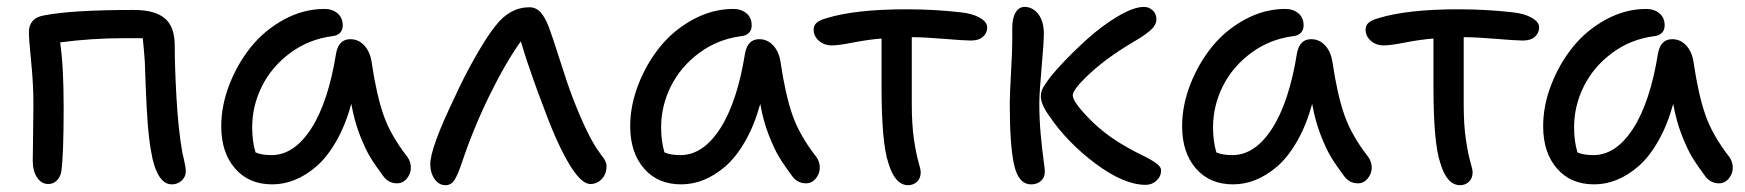

<svg xmlns="http://www.w3.org/2000/svg" viewBox="-20 -526 5072 558"><path d="M479 9.8Q457 9.8 441.9 -15.1Q426.8 -40 419.9 -82Q413.1 -118.2 409.4 -165.5Q405.8 -212.9 403.3 -278.6Q400.9 -344.2 400.9 -346.2Q398.4 -380.9 395 -415H339.8Q245.6 -415 154.8 -402.8Q165 -334 165 -214.8Q165 -74.7 158.2 -27.8Q155.3 -11.2 145 -1.2Q134.8 8.8 120.1 8.8Q100.6 8.8 87.9 -10Q75.2 -28.8 75.2 -58.1Q75.2 -78.6 76.2 -138.7Q77.1 -198.7 77.1 -225.1Q77.1 -281.2 70.6 -346.2Q64 -411.1 64 -433.1Q64 -452.6 75 -465.1Q85.9 -477.5 106.9 -481Q187.5 -497.1 369.1 -497.1Q429.2 -497.1 458.5 -473.1Q487.8 -449.2 487.8 -393.1Q487.8 -333 492.9 -241.9Q498 -150.9 509.8 -83Q511.2 -76.7 514.2 -64Q517.1 -51.3 518.6 -42.7Q520 -34.2 520 -27.8Q520 -12.7 508.3 -1.5Q496.6 9.8 479 9.8Z M771 9.8Q703.1 9.8 663.1 -36.4Q623 -82.5 623 -159.2Q623 -219.2 646.7 -280.3Q670.4 -341.3 709.7 -389.9Q749 -438.5 805.4 -469.2Q861.8 -500 922.9 -500Q945.8 -500 960.9 -487.3Q976.1 -474.6 976.1 -452.1Q976.1 -439 968.3 -430.7Q960.4 -422.4 945.8 -420.9Q877.4 -412.1 823.5 -372.1Q769.5 -332 741.2 -275.1Q712.9 -218.3 712.9 -155.8Q712.9 -115.2 722.7 -83Q740.2 -75.2 769 -75.2Q834.5 -75.2 884.3 -152.1Q934.1 -229 957 -372.1Q964.8 -412.1 998 -412.1Q1022 -412.1 1038.8 -393.8Q1055.7 -375.5 1060.1 -345.2Q1074.2 -249.5 1095 -190.7Q1115.7 -131.8 1164.1 -69.8Q1174.3 -55.2 1174.1 -38.1Q1173.8 -21 1162.4 -7.1Q1150.9 6.8 1133.8 6.8Q1109.4 6.8 1093.8 -14.2Q1069.8 -46.4 1055.4 -70.3Q1041 -94.2 1025.4 -134.5Q1009.8 -174.8 1001 -224.1Q983.9 -162.1 957.3 -115.7Q930.7 -69.3 899.9 -42.7Q869.1 -16.1 836.9 -3.2Q804.7 9.8 771 9.8Z M1274.9 12.2Q1255.4 12.2 1242.9 -5.9Q1230.5 -23.9 1230.5 -48.8Q1230.5 -96.2 1301.8 -244.1Q1329.6 -305.2 1363 -363.5Q1396.5 -421.9 1419.4 -450.2Q1461.4 -504.9 1518.6 -504.9Q1537.6 -504.9 1550.8 -490.5Q1564 -476.1 1574.7 -448.2Q1584.5 -422.9 1607.2 -351.3Q1629.9 -279.8 1643.6 -244.1Q1687 -131.3 1720.7 -85Q1722.2 -82.5 1725.8 -77.6Q1729.5 -72.8 1731 -71Q1732.4 -69.3 1734.9 -65.4Q1737.3 -61.5 1738.3 -59.6Q1739.3 -57.6 1740.5 -54.4Q1741.7 -51.3 1742.2 -48.6Q1742.7 -45.9 1742.7 -43Q1742.7 -20.5 1729 -5.9Q1715.3 8.8 1695.8 8.8Q1654.8 8.8 1593.8 -128.9Q1574.2 -173.8 1542.2 -261.2Q1510.3 -348.6 1493.7 -405.8Q1449.7 -344.7 1402.3 -248Q1355 -151.4 1320.8 -48.8Q1310.5 -18.1 1300.8 -2.9Q1291 12.2 1274.9 12.2Z M1959.5 9.8Q1891.6 9.8 1851.6 -36.4Q1811.5 -82.5 1811.5 -159.2Q1811.5 -219.2 1835.2 -280.3Q1858.9 -341.3 1898.2 -389.9Q1937.5 -438.5 1993.9 -469.2Q2050.3 -500 2111.3 -500Q2134.3 -500 2149.4 -487.3Q2164.6 -474.6 2164.6 -452.1Q2164.6 -439 2156.7 -430.7Q2148.9 -422.4 2134.3 -420.9Q2065.9 -412.1 2012 -372.1Q1958 -332 1929.7 -275.1Q1901.4 -218.3 1901.4 -155.8Q1901.4 -115.2 1911.1 -83Q1928.7 -75.2 1957.5 -75.2Q2022.9 -75.2 2072.8 -152.1Q2122.6 -229 2145.5 -372.1Q2153.3 -412.1 2186.5 -412.1Q2210.4 -412.1 2227.3 -393.8Q2244.1 -375.5 2248.5 -345.2Q2262.7 -249.5 2283.4 -190.7Q2304.2 -131.8 2352.5 -69.8Q2362.8 -55.2 2362.5 -38.1Q2362.3 -21 2350.8 -7.1Q2339.4 6.8 2322.3 6.8Q2297.9 6.8 2282.2 -14.2Q2258.3 -46.4 2243.9 -70.3Q2229.5 -94.2 2213.9 -134.5Q2198.2 -174.8 2189.5 -224.1Q2172.4 -162.1 2145.8 -115.7Q2119.1 -69.3 2088.4 -42.7Q2057.6 -16.1 2025.4 -3.2Q1993.2 9.8 1959.5 9.8Z M2619.1 12.2Q2581.1 12.2 2562 -51.8Q2542 -109.9 2542 -273.9V-414.1Q2504.4 -411.1 2460.4 -402.6Q2416.5 -394 2397.9 -394Q2375 -394 2359.9 -407.5Q2344.7 -420.9 2344.7 -439.9Q2344.7 -451.7 2353 -459.5Q2361.3 -467.3 2381.8 -473.1Q2465.8 -499 2614.7 -499Q2695.8 -499 2772 -490.2Q2806.2 -486.8 2827.6 -474.4Q2849.1 -461.9 2849.1 -446.8Q2849.1 -430.2 2836.9 -419.2Q2824.7 -408.2 2801.8 -408.2Q2782.7 -408.2 2723.4 -413.1Q2664.1 -418 2629.9 -418V-222.2Q2629.9 -163.6 2636.2 -120.8Q2642.6 -78.1 2649.2 -55.9Q2655.8 -33.7 2655.8 -24.9Q2655.8 -8.3 2645.3 2Q2634.8 12.2 2619.1 12.2Z M3309.6 11.2Q3246.6 11.2 3163.8 -50.5Q3081.1 -112.3 3028.8 -189.9Q3004.9 -223.1 3004.9 -246.1Q3004.9 -264.6 3017.6 -280.8Q3029.8 -301.3 3063.7 -337.9Q3097.7 -374.5 3139.9 -412.6Q3182.1 -450.7 3228.3 -478.3Q3274.4 -505.9 3304.7 -505.9Q3319.8 -505.9 3330.3 -495.6Q3340.8 -485.4 3340.8 -470.2Q3340.8 -460.4 3335.4 -451.7Q3330.1 -442.9 3317.6 -433.1Q3305.2 -423.3 3296.4 -417.7Q3287.6 -412.1 3268.6 -400.9Q3196.3 -357.9 3147 -312Q3097.7 -266.1 3097.7 -249Q3097.7 -230 3146 -180.7Q3194.3 -131.3 3260.7 -95.2Q3270.5 -89.4 3286.1 -81.5Q3301.8 -73.7 3312.3 -68.4Q3322.8 -63 3333.3 -56.4Q3343.8 -49.8 3349.1 -43.5Q3354.5 -37.1 3354.5 -30.8Q3354.5 -13.7 3341.3 -1.2Q3328.1 11.2 3309.6 11.2ZM2976.6 9.8Q2939.9 9.8 2927.2 -47.1Q2914.6 -104 2914.6 -225.1Q2914.6 -249.5 2918.2 -313.5Q2921.9 -377.4 2921.9 -411.1V-444.8Q2921.9 -473.6 2931.6 -489.7Q2941.4 -505.9 2957.5 -505.9Q2981.4 -505.9 2997.6 -484.9Q3013.7 -463.9 3013.7 -428.2Q3013.7 -403.8 3007.1 -329.3Q3000.5 -254.9 3000.5 -225.1Q3000.5 -179.2 3004.6 -134.8Q3008.8 -90.3 3012.7 -62Q3016.6 -33.7 3016.6 -27.8Q3016.6 -10.3 3005.4 -0.2Q2994.1 9.8 2976.6 9.8Z M3563.5 9.8Q3495.6 9.8 3455.6 -36.4Q3415.5 -82.5 3415.5 -159.2Q3415.5 -219.2 3439.2 -280.3Q3462.9 -341.3 3502.2 -389.9Q3541.5 -438.5 3597.9 -469.2Q3654.3 -500 3715.3 -500Q3738.3 -500 3753.4 -487.3Q3768.6 -474.6 3768.6 -452.1Q3768.6 -439 3760.7 -430.7Q3752.9 -422.4 3738.3 -420.9Q3669.9 -412.1 3616 -372.1Q3562 -332 3533.7 -275.1Q3505.4 -218.3 3505.4 -155.8Q3505.4 -115.2 3515.1 -83Q3532.7 -75.2 3561.5 -75.2Q3627 -75.2 3676.8 -152.1Q3726.6 -229 3749.5 -372.1Q3757.3 -412.1 3790.5 -412.1Q3814.5 -412.1 3831.3 -393.8Q3848.1 -375.5 3852.5 -345.2Q3866.7 -249.5 3887.5 -190.7Q3908.2 -131.8 3956.5 -69.8Q3966.8 -55.2 3966.6 -38.1Q3966.3 -21 3954.8 -7.1Q3943.4 6.8 3926.3 6.8Q3901.9 6.8 3886.2 -14.2Q3862.3 -46.4 3847.9 -70.3Q3833.5 -94.2 3817.9 -134.5Q3802.2 -174.8 3793.5 -224.1Q3776.4 -162.1 3749.8 -115.7Q3723.1 -69.3 3692.4 -42.7Q3661.6 -16.1 3629.4 -3.2Q3597.2 9.8 3563.5 9.8Z M4223.1 12.2Q4185.1 12.2 4166 -51.8Q4146 -109.9 4146 -273.9V-414.1Q4108.4 -411.1 4064.5 -402.6Q4020.5 -394 4002 -394Q3979 -394 3963.9 -407.5Q3948.7 -420.9 3948.7 -439.9Q3948.7 -451.7 3957 -459.5Q3965.3 -467.3 3985.8 -473.1Q4069.8 -499 4218.8 -499Q4299.8 -499 4376 -490.2Q4410.2 -486.8 4431.6 -474.4Q4453.1 -461.9 4453.1 -446.8Q4453.1 -430.2 4440.9 -419.2Q4428.7 -408.2 4405.8 -408.2Q4386.7 -408.2 4327.4 -413.1Q4268.1 -418 4233.9 -418V-222.2Q4233.9 -163.6 4240.2 -120.8Q4246.6 -78.1 4253.2 -55.9Q4259.8 -33.7 4259.8 -24.9Q4259.8 -8.3 4249.3 2Q4238.8 12.2 4223.1 12.2Z M4612.8 9.8Q4544.9 9.8 4504.9 -36.4Q4464.8 -82.5 4464.8 -159.2Q4464.8 -219.2 4488.5 -280.3Q4512.2 -341.3 4551.5 -389.9Q4590.8 -438.5 4647.2 -469.2Q4703.6 -500 4764.6 -500Q4787.6 -500 4802.7 -487.3Q4817.9 -474.6 4817.9 -452.1Q4817.9 -439 4810.1 -430.7Q4802.2 -422.4 4787.6 -420.9Q4719.2 -412.1 4665.3 -372.1Q4611.3 -332 4583 -275.1Q4554.7 -218.3 4554.7 -155.8Q4554.7 -115.2 4564.5 -83Q4582 -75.2 4610.8 -75.2Q4676.3 -75.2 4726.1 -152.1Q4775.9 -229 4798.8 -372.1Q4806.6 -412.1 4839.8 -412.1Q4863.8 -412.1 4880.6 -393.8Q4897.5 -375.5 4901.9 -345.2Q4916 -249.5 4936.8 -190.7Q4957.5 -131.8 5005.9 -69.8Q5016.1 -55.2 5015.9 -38.1Q5015.6 -21 5004.2 -7.1Q4992.7 6.8 4975.6 6.8Q4951.2 6.8 4935.5 -14.2Q4911.6 -46.4 4897.2 -70.3Q4882.8 -94.2 4867.2 -134.5Q4851.6 -174.8 4842.8 -224.1Q4825.7 -162.1 4799.1 -115.7Q4772.5 -69.3 4741.7 -42.7Q4710.9 -16.1 4678.7 -3.2Q4646.5 9.8 4612.8 9.8Z"/></svg>

Font: Shantell Sans Normal
Style: Regular
Weight: 400
Designer: Stephen Nixon, Anya Danilova, Shantell Martin
Foundry: Arrow Type
Version: Version 1.006;[559af2be0]